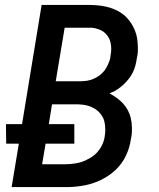

<svg xmlns="http://www.w3.org/2000/svg" viewBox="-20 -755 640 775"><path d="M27 0 56 -175H5L4 -254H69L148 -735H339Q356 -735 373 -733.5Q390 -732 406.5 -728.5Q423 -725 438 -719Q453 -713 466.5 -704.5Q480 -696 491 -684.5Q502 -673 510.5 -659.5Q519 -646 525 -631Q531 -616 533.5 -600Q536 -584 536.5 -564Q537 -544 535 -533L532 -518Q530 -504 526.5 -490.5Q523 -477 516.5 -463.5Q510 -450 501 -438.5Q492 -427 481.5 -416.5Q471 -406 456.5 -396Q442 -386 433 -383L422 -378Q437 -370 451 -360Q465 -350 476.5 -337.5Q488 -325 496 -310Q504 -295 508 -278Q512 -261 512.5 -240Q513 -219 511 -207L508 -192Q506 -176 501 -159.5Q496 -143 488.5 -127Q481 -111 470.5 -96.5Q460 -82 447.5 -70Q435 -58 420.5 -48Q406 -38 390 -30Q374 -22 358 -16.5Q342 -11 325 -7.5Q308 -4 289 -2Q270 0 259 0ZM205 -427H304Q317 -427 330.5 -429Q344 -431 357 -436.5Q370 -442 381.5 -450.5Q393 -459 401.5 -470Q410 -481 416.5 -496Q423 -511 425 -520L426 -530Q429 -544 429 -557.5Q429 -571 426 -584Q423 -597 416 -607.5Q409 -618 399.5 -625.5Q390 -633 374.5 -638Q359 -643 351 -643H241ZM150 -92H245Q255 -92 264.5 -93Q274 -94 284.5 -95.5Q295 -97 305 -100Q315 -103 324 -107Q333 -111 342.5 -116.5Q352 -122 360.5 -129Q369 -136 375.5 -144Q382 -152 387.5 -161Q393 -170 397 -181.5Q401 -193 402 -200L403 -208Q405 -218 405 -228.5Q405 -239 404 -248.5Q403 -258 400.5 -267.5Q398 -277 393 -285Q388 -293 382 -300Q376 -307 368 -312.5Q360 -318 351.5 -322Q343 -326 334 -328.5Q325 -331 313 -332.5Q301 -334 294 -334H190L177 -254H280V-175H164Z"/></svg>

Font: Iosevka Aile Semibold Oblique
Style: Regular
Weight: 600
Italic angle: -9°
Designer: Belleve Invis
Foundry: Belleve Invis
Version: Version 31.1.0; ttfautohint (v1.8.4)